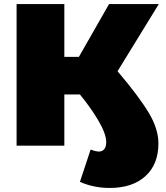

<svg xmlns="http://www.w3.org/2000/svg" viewBox="-20 -720 819 949"><path d="M561 -368 765 -700H519L370 -439H298V-700H62V0H298V-253H375C412.3 -207.7 443.3 -163.7 468 -121C492.7 -78.3 505 -44 505 -18C505 -2.7 501.8 9 495.5 17C489.2 25 480.3 29 469 29C458.3 29 444.7 25.7 428 19L375 179C421 199 470 209 522 209C597.3 209 656.3 189.5 699 150.5C741.7 111.5 763 57.7 763 -11C763 -59 747 -109.7 715 -163C683 -216.3 631.7 -284.7 561 -368Z"/></svg>

Font: Montserrat Custom Black
Style: Regular
Weight: 900
Designer: Julieta Ulanovsky
Foundry: Julieta Ulanovsky
Version: Version 7.200